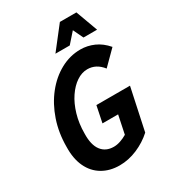

<svg xmlns="http://www.w3.org/2000/svg" viewBox="-217 -1015 1017 1138"><g transform="rotate(-30 291.5 -446.0)"><path d="M42 -241Q42 -337 70.5 -420.5Q99 -504 149 -567Q199 -630 264 -665.5Q329 -701 401 -701Q448 -701 492.5 -681.5Q537 -662 574 -619L480 -525Q438 -579 378 -579Q340 -579 304 -555Q268 -531 238.5 -487.5Q209 -444 191.5 -384.5Q174 -325 174 -256Q172 -180 201.5 -141Q231 -102 286 -102Q308 -102 331.5 -110Q355 -118 377 -131L403 -256H296L319 -368H549L488 -82Q442 -40 382 -14.5Q322 11 261 11Q194 11 143.5 -19Q93 -49 66.5 -105.5Q40 -162 42 -241ZM261 -753 378 -903H491L546 -753H453L420 -822L359 -753Z"/></g></svg>

Font: Radio Canada Condensed SemiBold
Style: Italic
Weight: 600
Width: 3
Italic angle: -12°
Designer: Charles Daoud, Etienne Aubert Bonn, Alexandre Saumier Demers, Jacques Le Bailly
Foundry: Radio-Canada
Version: Version 2.104; ttfautohint (v1.8.4.7-5d5b);gftools[0.9.28.de